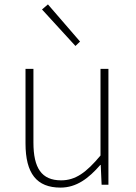

<svg xmlns="http://www.w3.org/2000/svg" viewBox="-20 -840 617 873"><path d="M255 13C328 13 383 -29 436 -90H438L442 0H473V-527H437V-133C372 -55 323 -20 258 -20C169 -20 132 -76 132 -192V-527H96V-188C96 -51 147 13 255 13ZM323 -631 344 -651 198 -820 171 -797Z"/></svg>

Font: Noto Sans CJK SC Thin
Style: Regular
Weight: 100
Designer: Ryoko NISHIZUKA 西塚涼子 (kana, bopomofo & ideographs); Paul D. Hunt (Latin, Greek & Cyrillic); Sandoll Communications 산돌커뮤니
Foundry: Adobe
Version: Version 2.004;hotconv 1.0.118;makeotfexe 2.5.65603